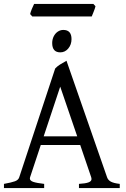

<svg xmlns="http://www.w3.org/2000/svg" viewBox="-20 -950 635 970"><path d="M131.8 -54.2Q130.9 -50.3 130.9 -48.3Q130.9 -37.1 147.9 -31.2Q165 -25.4 203.1 -21V0H0V-21Q38.1 -27.8 55.4 -34.2Q72.8 -40.5 77.1 -54.2L258.8 -604Q268.6 -614.7 283 -623.8Q297.4 -632.8 315.9 -643.1L521 -54.2Q525.9 -40 540.3 -32.2Q554.7 -24.4 585 -21V0H378.9V-21Q412.1 -22.9 427.2 -28.6Q442.4 -34.2 442.4 -45.9Q442.4 -49.8 440.9 -54.2L385.3 -217.3H186ZM284.2 -512.2 200.7 -261.2H370.1ZM243.7 -732.4Q243.7 -750.5 251.2 -765.9Q258.8 -781.2 271.7 -790Q284.7 -798.8 299.8 -798.8Q341.3 -798.8 341.3 -752.4Q341.3 -724.6 325 -705.1Q308.6 -685.5 284.7 -685.5Q243.7 -685.5 243.7 -732.4ZM143.1 -866.7 132.3 -878.9Q134.3 -888.7 140.4 -903.6Q146.5 -918.5 152.3 -930.2H451.7L462.4 -918.5Q460 -907.2 452.4 -888.9Q444.8 -870.6 443.4 -866.7Z"/></svg>

Font: David Libre
Style: Regular
Weight: 400
Version: Version 1.000